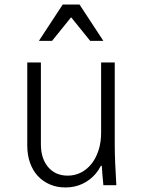

<svg xmlns="http://www.w3.org/2000/svg" viewBox="-20 -815 640 845"><path d="M485 -180V-540H425V-230Q425 -189 414 -154.5Q403 -120 383.5 -95Q364 -70 337 -56Q310 -42 278 -42Q224 -42 192 -79.5Q160 -117 160 -180V-540H100V-175Q100 -133 112 -99Q124 -65 146 -41Q168 -17 199 -3.5Q230 10 268 10Q309 10 343 -6Q377 -22 401 -50.5Q425 -79 438.5 -120Q452 -161 452 -210L398 -85H428Q429 -64 431 -43Q433 -22 435 0H492Q489 -48 487 -95Q485 -142 485 -180ZM151 -635H209L293 -739L377 -635H435L330 -795H256Z"/></svg>

Font: CommitMonoV142 ExtLt
Style: Regular
Weight: 200
Monospace: yes
Designer: Eigil Nikolajsen
Foundry: Eigil Nikolajsen
Version: Version 1.142